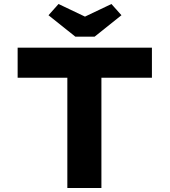

<svg xmlns="http://www.w3.org/2000/svg" viewBox="-20 -938 846 958"><path d="M316 0V-550H68V-700H738V-550H486V0ZM356 -755 222 -862 272 -918 419 -848H389L536 -918L586 -862L452 -755Z"/></svg>

Font: Lexend Giga
Style: Bold
Weight: 700
Version: Version 1.007